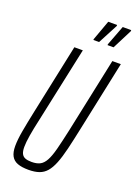

<svg xmlns="http://www.w3.org/2000/svg" viewBox="-165 -945 733 1021"><g transform="rotate(20 201.5 -434.5)"><path d="M133 8Q95 8 71 -1Q47 -10 35.5 -31Q24 -52 24 -87Q24 -123 33 -173.5Q42 -224 57 -295L140 -688H188L97 -262Q84 -204 77.5 -164.5Q71 -125 71 -99Q71 -75 77.5 -61.5Q84 -48 98 -42.5Q112 -37 134 -37Q163 -37 181.5 -46.5Q200 -56 213.5 -80.5Q227 -105 238.5 -149Q250 -193 265 -262L355 -688H403L320 -295Q305 -223 292.5 -171Q280 -119 266 -84Q252 -49 234.5 -29Q217 -9 192.5 -0.5Q168 8 133 8ZM302 -759V-764L345 -877H393V-871L336 -759ZM222 -759V-764L263 -877H313V-871L254 -759Z"/></g></svg>

Font: Saira UltraCondensed Light
Style: Italic
Weight: 300
Width: 1
Italic angle: -12°
Designer: Hector Gatti with collaboration of the Omnibus-Type team
Foundry: Omnibus-Type
Version: Version 1.101